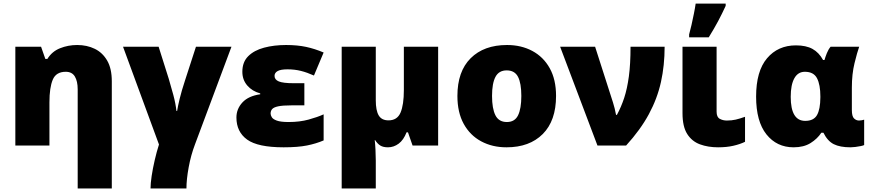

<svg xmlns="http://www.w3.org/2000/svg" viewBox="-20 -815 4883 1075"><path d="M412.1 -563Q466.8 -563 510.5 -541.7Q554.2 -520.5 580.1 -475.8Q606 -431.2 606 -359.9V240.2H415V-314.9Q415 -359.9 399.2 -386.5Q383.3 -413.1 348.1 -413.1Q293.9 -413.1 275.4 -368.9Q256.8 -324.7 256.8 -242.2V0H65.9V-553.2H210L233.9 -484.9H245.1Q271 -526.9 316.2 -544.9Q361.3 -563 412.1 -563Z M1275.9 -553.2 1071.8 -6.8Q1048.8 53.7 1036.4 121.6Q1023.9 189.5 1023.9 240.2H822.8Q822.8 212.4 829.1 170.4Q835.4 128.4 846.2 81.8Q856.9 35.2 870.1 -5.9L668.9 -553.2H868.2L924.8 -374Q937.5 -332 950.4 -283.7Q963.4 -235.4 967.8 -193.8H971.7Q975.1 -216.8 985.8 -261.5Q996.6 -306.2 1016.1 -365.2L1077.1 -553.2Z M1684.1 -349.1V-225.1H1611.8Q1563 -225.1 1537.8 -219.7Q1512.7 -214.4 1503.9 -204.3Q1495.1 -194.3 1495.1 -179.2Q1495.1 -170.4 1501.5 -159.2Q1507.8 -147.9 1529.5 -139.9Q1551.3 -131.8 1596.2 -131.8Q1658.2 -131.8 1708 -145.5Q1757.8 -159.2 1792 -174.8V-28.8Q1750 -10.7 1699 -0.5Q1647.9 9.8 1567.9 9.8Q1423.8 9.8 1363.8 -33.4Q1303.7 -76.7 1303.7 -157.2Q1303.7 -205.1 1337.4 -241.5Q1371.1 -277.8 1437 -287.1V-292Q1392.1 -304.2 1364.5 -336.2Q1336.9 -368.2 1336.9 -413.1Q1336.9 -467.8 1369.9 -500.5Q1402.8 -533.2 1458.5 -548.1Q1514.2 -563 1582 -563Q1644.5 -563 1693.6 -552.5Q1742.7 -542 1792 -521L1737.8 -392.1Q1699.7 -409.2 1664.8 -418Q1629.9 -426.8 1589.8 -426.8Q1551.3 -426.8 1534.2 -417Q1517.1 -407.2 1517.1 -390.1Q1517.1 -369.1 1541 -359.1Q1564.9 -349.1 1624 -349.1Z M2433.1 -553.2V0H2290L2264.2 -74.2H2256.3Q2239.7 -31.2 2212.2 -10.7Q2184.6 9.8 2152.3 9.8Q2125.5 9.8 2109.6 0Q2093.8 -9.8 2080.1 -30.8H2078.1Q2080.6 -9.8 2082.3 23.2Q2084 56.2 2084 84V240.2H1893.1V-553.2H2084V-252.9Q2084 -196.8 2100.3 -168.9Q2116.7 -141.1 2155.3 -141.1Q2204.1 -141.1 2222.7 -184.8Q2241.2 -228.5 2241.2 -311V-553.2Z M3093.3 -277.8Q3093.3 -139.2 3019 -64.7Q2944.8 9.8 2815.9 9.8Q2736.3 9.8 2674.1 -23.7Q2611.8 -57.1 2576.4 -121.3Q2541 -185.5 2541 -277.8Q2541 -415 2615.2 -489Q2689.5 -563 2818.8 -563Q2898.4 -563 2960.4 -529.8Q3022.5 -496.6 3057.9 -433.1Q3093.3 -369.6 3093.3 -277.8ZM2734.9 -277.8Q2734.9 -207 2753.9 -169.4Q2772.9 -131.8 2817.9 -131.8Q2862.3 -131.8 2880.6 -169.4Q2898.9 -207 2898.9 -277.8Q2898.9 -348.6 2880.4 -384.8Q2861.8 -420.9 2816.9 -420.9Q2773.4 -420.9 2754.2 -384.8Q2734.9 -348.6 2734.9 -277.8Z M3116.2 -553.2H3312L3412.1 -241.2Q3416.5 -227.5 3421.4 -208.3Q3426.3 -189 3429.2 -171.9H3434.1Q3458 -215.8 3474.9 -267.1Q3491.7 -318.4 3501 -387.2Q3510.3 -456.1 3510.3 -553.2H3701.2Q3701.2 -448.7 3680.7 -356Q3660.2 -263.2 3613 -175.8Q3565.9 -88.4 3485.4 0H3325.2Z M3992.2 -553.2V-189.9Q3992.2 -159.2 4010 -149.7Q4027.8 -140.1 4049.3 -140.1Q4076.7 -140.1 4099.1 -145.3Q4121.6 -150.4 4151.4 -161.1V-21Q4123 -7.3 4085.7 1.2Q4048.3 9.8 4000.5 9.8Q3944.3 9.8 3899.2 -6.8Q3854 -23.4 3827.6 -64.9Q3801.3 -106.4 3801.3 -181.2V-553.2ZM3838.4 -606V-622.1Q3844.7 -644.5 3851.8 -675.8Q3858.9 -707 3865.2 -738.8Q3871.6 -770.5 3875 -794.9H4043V-782.2Q4023.4 -739.3 4001 -697Q3978.5 -654.8 3948.2 -606Z M4423.3 9.8Q4329.1 9.8 4271.2 -62.7Q4213.4 -135.3 4213.4 -273.9Q4213.4 -416.5 4274.7 -488.8Q4335.9 -561 4436.5 -561Q4493.2 -561 4529.3 -541Q4565.4 -521 4588.4 -479H4596.2Q4601.1 -496.1 4609.4 -517.1Q4617.7 -538.1 4630.4 -553.2H4790.5Q4779.3 -522 4764.4 -461.2Q4749.5 -400.4 4749.5 -324.2V-199.2Q4749.5 -163.6 4761.7 -151.9Q4773.9 -140.1 4789.6 -140.1Q4796.4 -140.1 4805.7 -141.8Q4814.9 -143.6 4818.4 -145V-2.9Q4813.5 0 4799.3 2.9Q4785.2 5.9 4769.3 7.8Q4753.4 9.8 4742.2 9.8Q4683.1 9.8 4648.2 -7.8Q4613.3 -25.4 4590.3 -71.8H4578.6Q4556.6 -38.1 4518.6 -14.2Q4480.5 9.8 4423.3 9.8ZM4488.3 -138.2Q4535.6 -138.2 4554.2 -170.4Q4572.8 -202.6 4573.2 -270V-274.9Q4573.2 -340.8 4554.4 -377Q4535.6 -413.1 4486.3 -413.1Q4447.8 -413.1 4427.5 -376.7Q4407.2 -340.3 4407.2 -272.9Q4407.2 -138.2 4488.3 -138.2Z"/></svg>

Font: Open Sans ExtraBold
Style: Regular
Weight: 800
Designer: Monotype Design Team
Foundry: Monotype Imaging Inc.
Version: Version 3.003; ttfautohint (v1.8.4)